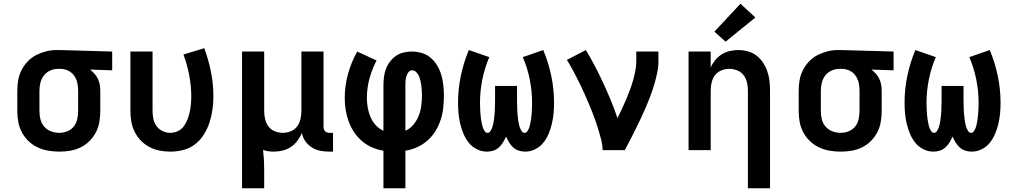

<svg xmlns="http://www.w3.org/2000/svg" viewBox="-20 -807 5440 1032"><path d="M299 8Q269 8 239.5 3Q210 -2 183 -14.5Q156 -27 134 -48Q112 -69 98 -95Q84 -121 78.5 -150.5Q73 -180 73 -210V-320Q73 -349 78 -377Q83 -405 96 -430.5Q109 -456 129 -477Q149 -498 174.5 -511Q200 -524 227.5 -531Q255 -538 284 -538Q288 -538 292 -538Q296 -538 300 -538L583 -530V-429L464 -433Q477 -423 488 -410.5Q499 -398 506 -383.5Q513 -369 516 -352.5Q519 -336 519 -320V-210Q519 -181 514 -151.5Q509 -122 495.5 -96Q482 -70 461 -49Q440 -28 413.5 -15Q387 -2 358 3Q329 8 299 8ZM299 -93Q321 -93 342 -101.5Q363 -110 376.5 -127Q390 -144 395 -166Q400 -188 400 -210V-320Q400 -341 395.5 -361.5Q391 -382 379 -399.5Q367 -417 348 -426.5Q329 -436 308 -437H300Q298 -437 296.5 -437Q295 -437 293 -437Q271 -437 250.5 -428Q230 -419 216.5 -402Q203 -385 197.5 -363.5Q192 -342 192 -320V-210Q192 -187 197.5 -165Q203 -143 218 -126Q233 -109 254.5 -101Q276 -93 299 -93Z M896 8Q867 8 838 2.5Q809 -3 783.5 -16.5Q758 -30 737.5 -51Q717 -72 704 -98Q691 -124 686 -152.5Q681 -181 681 -210V-530H800V-210Q800 -189 804.5 -167.5Q809 -146 821.5 -129Q834 -112 854 -102.5Q874 -93 895 -93Q916 -93 935.5 -102Q955 -111 967.5 -128Q980 -145 987.5 -164.5Q995 -184 999.5 -204.5Q1004 -225 1006 -246Q1008 -267 1008 -288Q1008 -346 997 -403Q986 -460 966 -514L1078 -548Q1101 -486 1114 -420.5Q1127 -355 1127 -288Q1127 -253 1122 -217.5Q1117 -182 1106 -148.5Q1095 -115 1076 -84.5Q1057 -54 1029 -32Q1001 -10 966 -1Q931 8 896 8Z M1281 205V-530H1400V-210Q1400 -188 1405 -166.5Q1410 -145 1423 -127.5Q1436 -110 1457 -101.5Q1478 -93 1500 -93Q1522 -93 1543 -101.5Q1564 -110 1577 -127.5Q1590 -145 1595 -166.5Q1600 -188 1600 -210V-530H1719V-124Q1719 -118 1721 -112Q1723 -106 1727.5 -101.5Q1732 -97 1738 -95Q1744 -93 1750 -93H1770V8H1750Q1726 8 1702 3.5Q1678 -1 1657 -14Q1636 -27 1621.5 -47.5Q1607 -68 1603 -92Q1593 -70 1578.5 -50.5Q1564 -31 1544 -17.5Q1524 -4 1500 2Q1476 8 1452 8Q1437 8 1422.5 6Q1408 4 1394 -1Q1397 25 1398.5 51Q1400 77 1400 102V205Z M2041 205V3Q2009 -2 1979.5 -15Q1950 -28 1925.5 -49Q1901 -70 1883 -97Q1865 -124 1854 -154.5Q1843 -185 1838 -216.5Q1833 -248 1833 -280Q1833 -346 1850.5 -409.5Q1868 -473 1900 -530L2004 -482Q1980 -436 1966 -385Q1952 -334 1952 -281Q1952 -255 1956.5 -229Q1961 -203 1971 -179Q1981 -155 1999 -135Q2017 -115 2041 -104V-350Q2041 -372 2044 -394.5Q2047 -417 2055 -438Q2063 -459 2077 -477Q2091 -495 2109.5 -507.5Q2128 -520 2150.5 -525Q2173 -530 2195 -530Q2223 -530 2249.5 -521.5Q2276 -513 2296.5 -495Q2317 -477 2331 -453Q2345 -429 2352.5 -402.5Q2360 -376 2363 -348.5Q2366 -321 2366 -294Q2366 -261 2362.5 -228Q2359 -195 2348.5 -163Q2338 -131 2320.5 -102.5Q2303 -74 2278 -52Q2253 -30 2222.5 -16Q2192 -2 2159 3V205ZM2159 -104Q2185 -116 2203 -138Q2221 -160 2231 -186Q2241 -212 2244.5 -240Q2248 -268 2248 -296Q2248 -309 2247 -322Q2246 -335 2244.5 -347.5Q2243 -360 2240 -373Q2237 -386 2232 -397.5Q2227 -409 2217.5 -419Q2208 -429 2195 -429Q2183 -429 2175.5 -419Q2168 -409 2164.5 -397.5Q2161 -386 2160 -374Q2159 -362 2159 -350Z M2803 8Q2785 8 2768 2.5Q2751 -3 2738 -15Q2725 -27 2716 -42Q2707 -57 2700 -73Q2693 -57 2684 -42Q2675 -27 2662 -15Q2649 -3 2632 2.5Q2615 8 2597 8Q2569 8 2543 -5Q2517 -18 2499.5 -40Q2482 -62 2471 -88.5Q2460 -115 2453.5 -142.5Q2447 -170 2444.5 -198.5Q2442 -227 2442 -255Q2442 -328 2457 -399.5Q2472 -471 2500 -538L2610 -500Q2585 -442 2572.5 -379.5Q2560 -317 2560 -254Q2560 -245 2560.5 -236.5Q2561 -228 2561 -219Q2561 -210 2562 -201.5Q2563 -193 2563.5 -184.5Q2564 -176 2565.5 -167Q2567 -158 2568.5 -149.5Q2570 -141 2572 -132.5Q2574 -124 2577.5 -116Q2581 -108 2586.5 -100.5Q2592 -93 2600 -93Q2610 -93 2615.5 -101.5Q2621 -110 2624.5 -118.5Q2628 -127 2630 -136Q2632 -145 2633.5 -154Q2635 -163 2636 -172.5Q2637 -182 2638 -191Q2639 -200 2639.5 -209.5Q2640 -219 2640 -228Q2640 -237 2640.5 -246.5Q2641 -256 2641 -265V-345H2759V-265Q2759 -256 2759.5 -246.5Q2760 -237 2760 -228Q2760 -219 2760.5 -209.5Q2761 -200 2762 -191Q2763 -182 2764 -172.5Q2765 -163 2766.5 -154Q2768 -145 2770 -136Q2772 -127 2775.5 -118.5Q2779 -110 2784.5 -101.5Q2790 -93 2800 -93Q2808 -93 2813.5 -100.5Q2819 -108 2822.5 -116Q2826 -124 2828 -132.5Q2830 -141 2831.5 -149.5Q2833 -158 2834.5 -167Q2836 -176 2836.5 -184.5Q2837 -193 2838 -201.5Q2839 -210 2839 -219Q2839 -228 2839.5 -236.5Q2840 -245 2840 -254Q2840 -317 2827.5 -379.5Q2815 -442 2790 -500L2900 -538Q2928 -471 2943 -399.5Q2958 -328 2958 -255Q2958 -227 2955.5 -198.5Q2953 -170 2946.5 -142.5Q2940 -115 2929 -88.5Q2918 -62 2900.5 -40Q2883 -18 2857 -5Q2831 8 2803 8Z M3219 0Q3219 -26 3212.5 -52Q3206 -78 3198.5 -103Q3191 -128 3182.5 -152.5Q3174 -177 3164.5 -201.5Q3155 -226 3144.5 -250.5Q3134 -275 3123.5 -299Q3113 -323 3101.5 -346.5Q3090 -370 3078 -393.5Q3066 -417 3053.5 -440Q3041 -463 3027 -485L3129 -538Q3155 -495 3178.5 -450Q3202 -405 3223 -359.5Q3244 -314 3263.5 -267Q3283 -220 3299 -172Q3311 -197 3322.5 -221Q3334 -245 3344.5 -270Q3355 -295 3364.5 -320Q3374 -345 3381.5 -371Q3389 -397 3394.5 -423.5Q3400 -450 3400 -477V-530H3519V-477Q3519 -445 3512 -413.5Q3505 -382 3496 -351Q3487 -320 3475.5 -290Q3464 -260 3451.5 -230.5Q3439 -201 3425 -172Q3411 -143 3397 -114Q3383 -85 3368 -56.5Q3353 -28 3338 0Z M4000 205V-320Q4000 -342 3995 -363.5Q3990 -385 3977 -402.5Q3964 -420 3943 -428.5Q3922 -437 3900 -437Q3878 -437 3857 -428.5Q3836 -420 3823 -402.5Q3810 -385 3805 -363.5Q3800 -342 3800 -320V0H3681V-530H3800V-444Q3809 -465 3824 -483.5Q3839 -502 3859 -514.5Q3879 -527 3902 -532.5Q3925 -538 3948 -538Q3974 -538 4000 -531Q4026 -524 4046.5 -508Q4067 -492 4081.5 -470Q4096 -448 4104.5 -423Q4113 -398 4116 -372Q4119 -346 4119 -320V205ZM3880 -583 3820 -637 3960 -787 4040 -713Z M4499 8Q4469 8 4439.5 3Q4410 -2 4383 -14.5Q4356 -27 4334 -48Q4312 -69 4298 -95Q4284 -121 4278.5 -150.5Q4273 -180 4273 -210V-320Q4273 -349 4278 -377Q4283 -405 4296 -430.5Q4309 -456 4329 -477Q4349 -498 4374.5 -511Q4400 -524 4427.5 -531Q4455 -538 4484 -538Q4488 -538 4492 -538Q4496 -538 4500 -538L4783 -530V-429L4664 -433Q4677 -423 4688 -410.5Q4699 -398 4706 -383.5Q4713 -369 4716 -352.5Q4719 -336 4719 -320V-210Q4719 -181 4714 -151.5Q4709 -122 4695.5 -96Q4682 -70 4661 -49Q4640 -28 4613.5 -15Q4587 -2 4558 3Q4529 8 4499 8ZM4499 -93Q4521 -93 4542 -101.5Q4563 -110 4576.5 -127Q4590 -144 4595 -166Q4600 -188 4600 -210V-320Q4600 -341 4595.5 -361.5Q4591 -382 4579 -399.5Q4567 -417 4548 -426.5Q4529 -436 4508 -437H4500Q4498 -437 4496.5 -437Q4495 -437 4493 -437Q4471 -437 4450.5 -428Q4430 -419 4416.5 -402Q4403 -385 4397.5 -363.5Q4392 -342 4392 -320V-210Q4392 -187 4397.5 -165Q4403 -143 4418 -126Q4433 -109 4454.5 -101Q4476 -93 4499 -93Z M5203 8Q5185 8 5168 2.5Q5151 -3 5138 -15Q5125 -27 5116 -42Q5107 -57 5100 -73Q5093 -57 5084 -42Q5075 -27 5062 -15Q5049 -3 5032 2.5Q5015 8 4997 8Q4969 8 4943 -5Q4917 -18 4899.5 -40Q4882 -62 4871 -88.5Q4860 -115 4853.5 -142.5Q4847 -170 4844.5 -198.5Q4842 -227 4842 -255Q4842 -328 4857 -399.5Q4872 -471 4900 -538L5010 -500Q4985 -442 4972.5 -379.5Q4960 -317 4960 -254Q4960 -245 4960.5 -236.5Q4961 -228 4961 -219Q4961 -210 4962 -201.5Q4963 -193 4963.5 -184.5Q4964 -176 4965.5 -167Q4967 -158 4968.5 -149.5Q4970 -141 4972 -132.5Q4974 -124 4977.5 -116Q4981 -108 4986.5 -100.5Q4992 -93 5000 -93Q5010 -93 5015.5 -101.5Q5021 -110 5024.5 -118.5Q5028 -127 5030 -136Q5032 -145 5033.5 -154Q5035 -163 5036 -172.5Q5037 -182 5038 -191Q5039 -200 5039.5 -209.5Q5040 -219 5040 -228Q5040 -237 5040.5 -246.5Q5041 -256 5041 -265V-345H5159V-265Q5159 -256 5159.5 -246.5Q5160 -237 5160 -228Q5160 -219 5160.5 -209.5Q5161 -200 5162 -191Q5163 -182 5164 -172.5Q5165 -163 5166.5 -154Q5168 -145 5170 -136Q5172 -127 5175.5 -118.5Q5179 -110 5184.5 -101.5Q5190 -93 5200 -93Q5208 -93 5213.5 -100.5Q5219 -108 5222.5 -116Q5226 -124 5228 -132.5Q5230 -141 5231.5 -149.5Q5233 -158 5234.5 -167Q5236 -176 5236.5 -184.5Q5237 -193 5238 -201.5Q5239 -210 5239 -219Q5239 -228 5239.5 -236.5Q5240 -245 5240 -254Q5240 -317 5227.5 -379.5Q5215 -442 5190 -500L5300 -538Q5328 -471 5343 -399.5Q5358 -328 5358 -255Q5358 -227 5355.5 -198.5Q5353 -170 5346.5 -142.5Q5340 -115 5329 -88.5Q5318 -62 5300.5 -40Q5283 -18 5257 -5Q5231 8 5203 8Z"/></svg>

Font: Iosevka Curly Extended
Style: Bold
Weight: 700
Width: 7
Monospace: yes
Designer: Belleve Invis
Foundry: Belleve Invis
Version: Version 11.1.0; ttfautohint (v1.8.3)